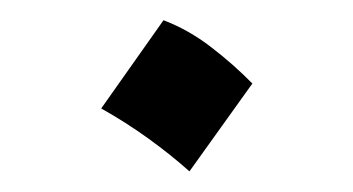

<svg xmlns="http://www.w3.org/2000/svg" viewBox="-20 -158 346 188"><path d="M140.1 -138.2Q164.6 -128.9 186.8 -111.8Q209 -94.7 227.1 -76.2L165.5 9.8Q147.5 -6.3 125.5 -22.2Q103.5 -38.1 79.1 -51.8Z"/></svg>

Font: Pinar DS4-Regular
Style: Regular
Weight: 400
Designer: Amin Abedi
Version: Version 2.000